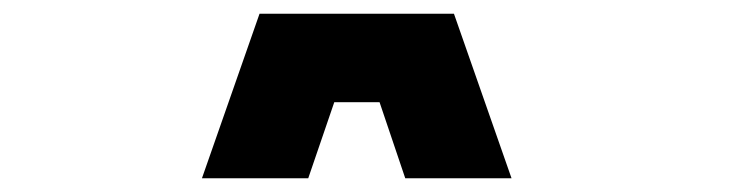

<svg xmlns="http://www.w3.org/2000/svg" viewBox="-20 -820 1090 280"><path d="M571 -560 533.5 -671H467.5L429.5 -560H274.5L358.5 -800H642L726 -560Z"/></svg>

Font: League Mono Extended ExtraBold
Style: Regular
Weight: 800
Width: 9
Designer: Tyler Finck
Foundry: The League of Moveable Type / Tyler Finck
Version: Version 2.210